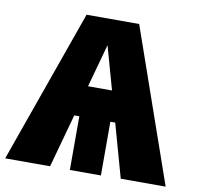

<svg xmlns="http://www.w3.org/2000/svg" viewBox="-103 -777 885 859"><g transform="rotate(10 339.5 -347.5)"><path d="M410 1H269V-243H246L179 0H-25L222 -696H461L704 0H500L432 -243H410ZM393 -382 338 -578 284 -382Z"/></g></svg>

Font: Trujillo Black
Style: Regular
Weight: 900
Designer: Fira Sans original fonts by bBox Type GmbH, Carrois Corporate GbR, & Edenspiekermann AG / Changes by Cristiano Sobral
Foundry: Fira Sans original fonts by bBox Type GmbH, Carrois Corporate GbR, & Edenspiekermann AG / Changes by Cristiano Sobral
Version: Version 4.301;July 28, 2020;FontCreator 13.0.0.2655 64-bit